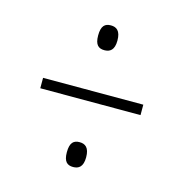

<svg xmlns="http://www.w3.org/2000/svg" viewBox="-77 -662 579 605"><g transform="rotate(15 212.5 -359.0)"><path d="M213 -509C231 -509 245 -518 245 -549C245 -581 231 -590 213 -590C194 -590 182 -581 182 -549C182 -518 194 -509 213 -509ZM49 -341H376V-375H49ZM213 -128C231 -128 245 -137 245 -168C245 -200 231 -209 213 -209C194 -209 182 -200 182 -168C182 -137 194 -128 213 -128Z"/></g></svg>

Font: Noto Serif Khmer ExtraCondensed ExtraLight
Style: Regular
Weight: 200
Width: 2
Designer: Danh Hong and the Monotype Design Team
Foundry: Monotype Imaging Inc.
Version: Version 2.004